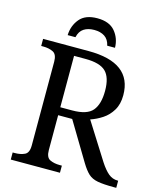

<svg xmlns="http://www.w3.org/2000/svg" viewBox="-131 -1003 923 1097"><g transform="rotate(15 331.0 -454.0)"><path d="M38 0V-42H51Q84 -42 108.5 -53.5Q133 -65 133 -109V-604Q133 -648 108.5 -660Q84 -672 51 -672H38V-714H307Q564 -714 564 -521Q564 -468 542 -431.5Q520 -395 486.5 -373Q453 -351 417 -339L554 -122Q580 -82 604 -62Q628 -42 659 -42H662V0H648Q586 0 551.5 -6.5Q517 -13 496 -32.5Q475 -52 452 -90L317 -315H234V-109Q234 -65 258.5 -53.5Q283 -42 316 -42H329V0ZM304 -362Q392 -362 424.5 -401Q457 -440 457 -518Q457 -598 422 -632Q387 -666 302 -666H234V-362ZM168 -771Q170 -827 203.5 -867.5Q237 -908 308 -908Q379 -908 413 -867.5Q447 -827 448 -771H402Q394 -807 369.5 -823Q345 -839 308 -839Q271 -839 246.5 -823Q222 -807 214 -771Z"/></g></svg>

Font: NotoSerif-Regular
Style: Regular
Weight: 400
Designer: Monotype Design Team
Foundry: Monotype Imaging Inc.
Version: Version 2.007; ttfautohint (v1.8) -l 8 -r 50 -G 200 -x 14 -D